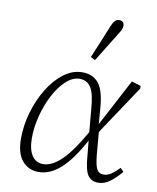

<svg xmlns="http://www.w3.org/2000/svg" viewBox="-87 -840 754 920"><g transform="rotate(10 290.0 -379.5)"><path d="M104 -143Q104 -88 123.5 -58.5Q143 -29 178 -29Q221 -29 267.5 -74Q314 -119 370 -218L360 -330Q355 -401 336.5 -431.5Q318 -462 281 -462Q247 -462 215 -432.5Q183 -403 158 -355.5Q133 -308 118.5 -252Q104 -196 104 -143ZM163 12Q114 12 83.5 -24Q53 -60 53 -132Q53 -194 71 -257.5Q89 -321 121.5 -375Q154 -429 197 -462Q240 -495 289 -495Q338 -495 366.5 -462Q395 -429 402 -343L408 -264L529 -493L574 -479V-466L415 -227L424 -121Q429 -68 439 -49Q449 -30 473 -30Q492 -30 510 -42.5Q528 -55 548 -76L564 -59Q539 -29 511.5 -8Q484 13 454 13Q420 13 403 -11.5Q386 -36 381 -105L374 -178Q322 -81 270.5 -34.5Q219 12 163 12ZM315 -574Q332 -614 348.5 -654Q365 -694 381 -734Q396 -772 417 -772Q443 -772 443 -748Q443 -738 438 -728Q433 -718 421 -699Q400 -665 379 -631Q358 -597 337 -563Z"/></g></svg>

Font: Source Serif 4 SmText Light
Style: Italic
Weight: 300
Italic angle: -12°
Designer: Frank Grießhammer
Foundry: Adobe
Version: Version 4.005;hotconv 1.1.0;makeotfexe 2.6.0